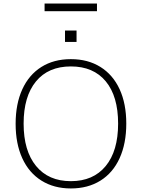

<svg xmlns="http://www.w3.org/2000/svg" viewBox="-20 -1053 799 1081"><path d="M68 -356Q68 -468 105.5 -550Q143 -632 213 -676Q283 -720 379 -720Q475 -720 545.5 -676Q616 -632 653.5 -550.5Q691 -469 691 -357Q691 -245 653.5 -162.5Q616 -80 545.5 -36Q475 8 379 8Q284 8 213.5 -36Q143 -80 105.5 -162Q68 -244 68 -356ZM645 -357Q645 -511 575.5 -595Q506 -679 379 -679Q252 -679 182.5 -594.5Q113 -510 113 -357Q113 -204 183 -118.5Q253 -33 379 -33Q505 -33 575 -118Q645 -203 645 -357ZM346 -881H411V-817H346ZM231 -990V-1033H526V-990Z"/></svg>

Font: MuliDisplayVN ExtraLight
Style: Regular
Weight: 200
Designer: Vernon Adams
Foundry: Vernon Adams
Version: Version 2.100